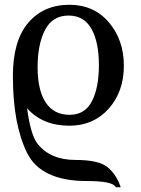

<svg xmlns="http://www.w3.org/2000/svg" viewBox="-20 -516 586 800"><path d="M270 -37.6Q334 -37.6 363 -94.2Q392.1 -150.9 392.1 -244.6Q392.1 -341.3 360.8 -396.2Q329.6 -451.2 265.6 -451.2Q198.7 -451.2 167.7 -391.4Q136.7 -331.5 136.7 -236.3Q136.7 -139.6 170.7 -88.6Q204.6 -37.6 270 -37.6ZM33.7 -199.2Q33.7 -346.2 97.7 -421.1Q161.6 -496.1 269 -496.1Q371.1 -496.1 433.6 -422.9Q496.1 -349.6 496.1 -241.7Q496.1 -134.3 432.9 -63.2Q369.6 7.8 269 7.8Q157.7 7.8 92.8 -64.9Q107.9 47.4 136.7 83.5Q190.4 150.4 294.4 150.4Q392.6 150.4 429.2 181.4Q465.8 212.4 482.9 264.2H462.4Q452.1 238.3 341.8 238.3Q150.9 238.3 92.8 121.1Q33.7 1.5 33.7 -199.2Z"/></svg>

Font: Munson
Style: Regular
Weight: 400
Designer: Paul James MIller
Foundry: High-Logic / Made with FontCreator
Version: Version 2.10;May 5, 2019;FontCreator 11.5.0.2430 64-bit